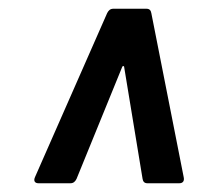

<svg xmlns="http://www.w3.org/2000/svg" viewBox="-20 -720 463 439"><path d="M68 -301H141C148 -301 152 -305 155 -311L259 -566C260 -570 264 -570 264 -566L306 -311C307 -305 310 -301 317 -301H390C398 -301 402 -306 400 -315L326 -690C325 -696 322 -700 315 -700H239C232 -700 228 -696 225 -690L60 -315C56 -306 60 -301 68 -301Z"/></svg>

Font: Barlow Condensed SemiBold
Style: Italic
Weight: 600
Width: 3
Italic angle: -7°
Designer: Jeremy Tribby
Foundry: Tribby Type
Version: Version 1.422;hotconv 1.0.109;makeotfexe 2.5.65596